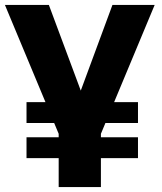

<svg xmlns="http://www.w3.org/2000/svg" viewBox="-31 -762 660 782"><path d="M77 -261V-346H531V-261ZM77 -118V-203H531V-118ZM208 0V-217L-11 -742H168L298 -393L427 -742H599L380 -217V0Z"/></svg>

Font: Exo Thin ExtraBold
Style: Regular
Weight: 800
Version: Version 2.000